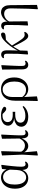

<svg xmlns="http://www.w3.org/2000/svg" viewBox="1513 -2084 778 3844"><g transform="rotate(-90 1902.0 -162.0)"><path d="M256.8 14.4Q196.7 14.4 148.8 -16.7Q100.9 -47.8 73.7 -107.2Q46.5 -166.5 46.5 -250.6Q46.5 -344.2 78.6 -406.4Q110.6 -468.5 161.3 -499.6Q212.1 -530.6 268.2 -530.6Q335.2 -530.6 383.5 -489.4Q431.8 -448.1 451.7 -358.5H459.3L437.5 -312.6Q425.5 -379.3 401.1 -418.1Q376.6 -456.9 345.2 -473.4Q313.8 -490 279.7 -490Q239.8 -490 205.5 -467Q171.2 -444 150.2 -392.9Q129.2 -341.7 129.2 -257.8Q129.2 -144.9 168.3 -86Q207.4 -27.2 275.4 -27.2Q307.3 -27.2 339 -46.2Q370.8 -65.2 394.1 -106.4Q417.3 -147.6 421.1 -212.9L430.4 -403.1L441 -510.5L513.8 -525.8L523.8 -518.4Q516.4 -466.9 509.8 -410.4Q503.2 -353.9 497.7 -299.8Q492.2 -245.7 489.2 -200.8Q486.2 -155.9 486.2 -126.6Q486.2 -76.9 499.2 -57.8Q512.2 -38.7 536.6 -38.7Q550.4 -38.7 560.2 -42.6Q570 -46.5 579.5 -52L590.8 -34.9Q578.5 -13.4 557.2 0.6Q535.9 14.6 508.4 14.6Q466 14.6 444.4 -17.4Q422.8 -49.4 418.1 -127.8L430.9 -128.2Q406.3 -50.9 357.8 -18.3Q309.4 14.4 256.8 14.4Z M710.1 199.8 728.1 -100.8 711.5 -510.9 788.5 -528 797.9 -521.8Q795.7 -440.4 793.7 -378.9Q791.7 -317.5 790.3 -269.3Q788.9 -221.2 788 -181.2Q787.1 -141.2 787.1 -101.7L773.7 -82.8L796.7 188.8L720.5 206.6ZM1135.5 14.6Q1094.5 14.6 1073.8 -19.3Q1053.1 -53.3 1051.2 -125.3V-128.5L1046 -510.9L1122.3 -528L1130.1 -521.8Q1125.7 -435.6 1122.7 -372.5Q1119.7 -309.5 1117.4 -263.6Q1115.1 -217.8 1114.7 -183.5Q1114.3 -149.2 1114.3 -119.2Q1114.3 -70.5 1127 -54.7Q1139.7 -38.9 1164.7 -38.9Q1179.1 -38.9 1189.8 -43.1Q1200.4 -47.3 1210 -52L1218.1 -33.6Q1206.2 -13.7 1185.1 0.5Q1164 14.6 1135.5 14.6ZM899.6 14.6Q857.3 14.6 818.7 -15.3Q780.1 -45.3 762.7 -96.8H760.5L779.8 -136.8Q805.6 -89.2 837.8 -70.5Q870.1 -51.8 908.3 -51.8Q953.9 -51.8 990.6 -79.9Q1027.3 -108 1056 -167.6L1068.6 -155.4H1066.2Q1042.3 -74.8 999.9 -30.1Q957.5 14.6 899.6 14.6Z M1483.3 14.6Q1425 14.6 1380.7 -2.5Q1336.3 -19.6 1311.7 -51.5Q1287.1 -83.4 1287.1 -126.7Q1287.1 -165.3 1308.9 -197.3Q1330.7 -229.3 1378.5 -249.5Q1426.3 -269.8 1503.7 -271.6V-263.4Q1400.9 -266.8 1354.3 -302.9Q1307.7 -339 1307.7 -390.7Q1307.7 -428.3 1329.7 -460Q1351.6 -491.8 1396.1 -511.2Q1440.6 -530.6 1507.8 -530.6Q1543.9 -530.6 1578.4 -524.4Q1613 -518.1 1641.3 -505.3Q1669.6 -492.4 1685.6 -471.9Q1688.2 -450.8 1676.8 -438.7Q1665.5 -426.5 1647.6 -426.5Q1630.7 -426.5 1617.7 -432.4Q1604.7 -438.4 1584.9 -456.8L1527.6 -512.6L1583.7 -511.5L1593 -491.9Q1567.4 -496.3 1549.7 -498.5Q1532.1 -500.7 1512.7 -500.7Q1448 -500.7 1414 -472.4Q1380.1 -444.1 1380.1 -397.6Q1380.1 -351.6 1414 -323.6Q1447.8 -295.7 1529.2 -295.7Q1541.3 -295.7 1554.2 -296.2Q1567.1 -296.7 1585.3 -297.7V-245.7Q1565.9 -246.9 1556.4 -246.9Q1547 -246.9 1538.6 -246.9Q1473.1 -246.9 1436.1 -232.6Q1399.1 -218.4 1383.6 -195.2Q1368 -172 1368 -143.3Q1368 -95.8 1402.7 -69.3Q1437.4 -42.9 1507.6 -42.9Q1558.3 -42.9 1603.3 -57.2Q1648.3 -71.5 1686.9 -98.8L1701.3 -80.5Q1667.8 -38.9 1611.8 -12.1Q1555.9 14.6 1483.3 14.6Z M1801.6 199.6 1806.8 -5.5 1807.6 -245.2Q1807.6 -388.7 1870.9 -459.6Q1934.3 -530.6 2041 -530.6Q2107.7 -530.6 2160.2 -500.8Q2212.7 -471 2242.9 -411.9Q2273.2 -352.7 2273.2 -264.3Q2273.2 -178.8 2240.7 -116.2Q2208.2 -53.6 2155.1 -19.5Q2102 14.6 2040.2 14.6Q1983.7 14.6 1937.5 -14.7Q1891.4 -44.1 1865.4 -97.7H1862L1875.8 -113.1Q1902.3 -73.6 1938.9 -51.7Q1975.6 -29.8 2022.7 -29.8Q2075.4 -29.8 2113.1 -56.9Q2150.8 -83.9 2171.3 -136.1Q2191.7 -188.2 2191.7 -263.1Q2191.7 -339.4 2170.8 -391.7Q2149.8 -443.9 2114.5 -471Q2079.2 -498 2035.3 -498Q1965.8 -498 1924.4 -447.1Q1883.1 -396.2 1882.1 -306.4L1881.3 -94.1L1880.8 -84.8L1894.7 188.8L1812.2 206.4Z M2525.8 14.4Q2484.3 14.4 2459.7 -14.5Q2435.2 -43.4 2434.8 -111.9L2430.9 -507.9L2511 -525L2519.8 -518.8Q2515.3 -430.3 2512.2 -367.2Q2509.1 -304.2 2507.1 -259Q2505.1 -213.9 2504.2 -180.2Q2503.3 -146.5 2503.3 -117.6Q2503.3 -70.5 2517.4 -54.8Q2531.4 -39.1 2555 -39.1Q2569.8 -39.1 2580.5 -43.2Q2591.3 -47.3 2600.9 -52L2609.8 -34.8Q2600.5 -16.9 2578.5 -1.3Q2556.5 14.4 2525.8 14.4Z M2743 11.1 2733.2 3.1 2746.3 -191.8 2748.8 -402.2Q2749.6 -443.1 2737.6 -458.6Q2725.6 -474.2 2697.2 -474.2Q2688.6 -474.2 2681 -473.3Q2673.3 -472.4 2665.5 -470.4L2658.1 -488Q2669.4 -503.6 2687.7 -515.5Q2706 -527.4 2730.6 -527.4Q2773.5 -527.4 2795.7 -498.4Q2817.9 -469.3 2816.9 -397.8Q2816.9 -346.1 2815.1 -289.8Q2813.3 -233.4 2811.8 -177.6L2814 -174.4Q2812.8 -130 2811.4 -86.7Q2810.1 -43.4 2808.1 0ZM2801.7 -128.6 2787.1 -155.3H2794.2L2801.1 -171Q2829 -232.9 2865.3 -289.9Q2901.5 -346.8 2942.6 -395.1Q2983.8 -443.4 3025.1 -478.1Q3059.9 -507.7 3087.9 -518.4Q3115.8 -529 3140.7 -530.6Q3153.6 -527.2 3163.2 -518.5Q3172.7 -509.8 3172.7 -489.9Q3172.7 -464.7 3153.8 -452.6Q3134.9 -440.5 3097.1 -437.9L3007.1 -431.6L3079.1 -474.7Q3034.4 -441.2 2991.4 -399.5Q2948.4 -357.7 2903.8 -300.4L2898.2 -293.4Q2880.3 -266.1 2865.9 -243.4Q2851.6 -220.8 2836.8 -194.4Q2822 -168.1 2801.7 -128.6ZM3104.4 14.6Q3082.6 14.6 3061.9 -0.4Q3041.3 -15.4 3017.6 -50.5Q2993.8 -85.6 2962.6 -145.5Q2931.4 -205.4 2887.8 -295.8L2909 -317.2Q2956.7 -238.7 2988.9 -188Q3021 -137.3 3044.2 -108.6Q3067.4 -79.9 3086.8 -68.5Q3106.2 -57.1 3128.3 -57.1Q3143 -57.1 3155.9 -60.3Q3168.9 -63.4 3177.5 -67L3185.9 -50.7Q3172.1 -19.1 3149.9 -2.2Q3127.7 14.6 3104.4 14.6Z M3312.8 3.5 3321.6 -177.6 3324.2 -402.8Q3324.2 -443.1 3312.8 -458.2Q3301.4 -473.4 3274.3 -473.4Q3266.5 -473.4 3258.8 -472.9Q3251.1 -472.4 3242.3 -470.4L3235.5 -487.8Q3246 -503.4 3264.9 -515.4Q3283.8 -527.4 3310.2 -527.4Q3336.1 -527.4 3354.8 -515.5Q3373.4 -503.6 3383.6 -474.1Q3393.8 -444.6 3394 -389.8V-385.8L3397.6 0L3321.6 11.1ZM3638.8 201.4 3649.1 15.9 3656.3 -330.8Q3657.5 -380.7 3643.8 -410.8Q3630 -440.8 3604.7 -454.5Q3579.3 -468.2 3545.2 -468.2Q3503.8 -468.2 3459.4 -440.4Q3415.1 -412.7 3388.1 -356.3L3377.9 -366.7H3380.1Q3396.4 -422.5 3430.8 -459Q3465.1 -495.5 3505.3 -513Q3545.4 -530.6 3577.3 -530.6Q3614.7 -530.6 3647.1 -513.5Q3679.5 -496.4 3700.1 -455.9Q3720.6 -415.3 3720.6 -345.2L3725.9 189.8L3647.8 207.4Z"/></g></svg>

Font: Noto Serif KR ExtraLight
Style: Regular
Weight: 200
Designer: Ryoko NISHIZUKA 西塚涼子 (kana & ideographs); Frank Grießhammer (Latin, Greek & Cyrillic); Wenlong ZHANG 张文龙 (bopomofo); San
Foundry: Adobe
Version: Version 2.002-H1;hotconv 1.1.0;makeotfexe 2.6.0